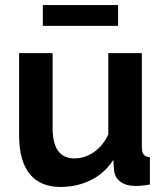

<svg xmlns="http://www.w3.org/2000/svg" viewBox="-20 -736 658 766"><path d="M150.9 -632.8V-715.8H451.2V-632.8ZM56.2 -195.8V-523.9H189.9V-225.1Q189.9 -104 276.9 -104Q317.4 -104 353.5 -128.4Q389.6 -152.8 412.1 -199.2V-523.9H545.9V-149.9Q545.9 -128.4 553.2 -119.4Q560.5 -110.4 578.1 -108.9V0Q545.9 5.9 520 5.9Q483.9 5.9 461.2 -10.5Q438.5 -26.9 435.1 -56.2L432.1 -98.1Q397.5 -44.9 342.8 -17.6Q288.1 9.8 221.2 9.8Q140.1 9.8 98.1 -42.5Q56.2 -94.7 56.2 -195.8Z"/></svg>

Font: Rawline
Style: Bold
Weight: 700
Designer: Matt McInerney, Pablo Impallari, Rodrigo Fuenzalida
Foundry: Matt McInerney, Pablo Impallari, Rodrigo Fuenzalida
Version: Version 4.020;PS 004.020;hotconv 1.0.88;makeotf.lib2.5.64775